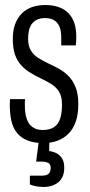

<svg xmlns="http://www.w3.org/2000/svg" viewBox="-20 -558 357 765"><path d="M153 12Q114 12 88 1Q62 -10 46.5 -30Q31 -50 25 -78Q19 -106 19 -140Q19 -146 19.5 -152Q20 -158 20 -163H80Q79 -157 79 -151Q79 -145 79 -139Q79 -108 86 -86Q93 -64 109 -52Q125 -40 150 -40Q179 -40 196 -52Q213 -64 220 -86.5Q227 -109 227 -142Q227 -174 215 -193Q203 -212 183 -224Q163 -236 140 -247Q119 -257 99.5 -269Q80 -281 64 -298.5Q48 -316 39.5 -341Q31 -366 31 -403Q31 -436 40 -461Q49 -486 66 -503.5Q83 -521 107 -529.5Q131 -538 160 -538Q191 -538 214.5 -529.5Q238 -521 253.5 -504.5Q269 -488 276.5 -465Q284 -442 284 -411Q284 -404 283.5 -394.5Q283 -385 282 -377H224V-408Q224 -437 216 -454Q208 -471 193.5 -478.5Q179 -486 160 -486Q140 -486 127 -479.5Q114 -473 106 -461.5Q98 -450 95 -435Q92 -420 92 -403Q92 -374 103.5 -356Q115 -338 133.5 -326.5Q152 -315 173 -305Q193 -296 214 -284.5Q235 -273 252.5 -255.5Q270 -238 281 -211Q292 -184 292 -143Q292 -103 282 -74Q272 -45 253.5 -26Q235 -7 209.5 2.5Q184 12 153 12ZM156 187Q139 187 125 184.5Q111 182 99 177V142H145Q166 142 174 134Q182 126 182 111Q182 96 172 91Q162 86 147 86H124L137 -15H177L176 44Q189 45 203 51.5Q217 58 226.5 72Q236 86 236 110Q236 134 227.5 149.5Q219 165 206 173Q193 181 179.5 184Q166 187 156 187Z"/></svg>

Font: Archivo ExtraCondensed Light
Style: Regular
Weight: 300
Width: 2
Designer: Hector Gatti
Foundry: Omnibus-Type
Version: Version 2.001